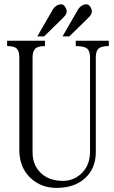

<svg xmlns="http://www.w3.org/2000/svg" viewBox="-20 -870 540 907"><path d="M13.7 -677.7V-652.3Q43.9 -652.3 56.6 -642.6Q71.3 -630.9 71.3 -599.6V-162.1Q71.3 -79.1 124 -29.3Q173.8 17.6 247.1 17.6Q332 17.6 381.8 -28.3Q432.6 -74.2 432.6 -151.4V-599.6Q432.6 -630.9 448.2 -642.6Q461.9 -652.3 494.1 -652.3V-677.7H337.9V-652.3Q374 -652.3 388.7 -642.6Q405.3 -630.9 405.3 -599.6V-156.2Q405.3 -84 359.4 -45.9Q324.2 -15.6 277.3 -15.6Q210.9 -15.6 171.9 -53.7Q133.8 -90.8 133.8 -151.4V-599.6Q133.8 -629.9 149.4 -642.6Q163.1 -652.3 192.4 -652.3V-677.7ZM156.2 -698.2H188.5L270.5 -778.3Q289.1 -795.9 293 -805.7Q298.8 -820.3 287.1 -838.9Q276.4 -854.5 256.8 -847.7Q236.3 -840.8 224.6 -816.4ZM275.4 -698.2H307.6L389.6 -778.3Q408.2 -795.9 412.1 -805.7Q418 -820.3 406.2 -838.9Q395.5 -854.5 376 -847.7Q355.5 -840.8 343.8 -816.4Z"/></svg>

Font: BatangChe
Style: Regular
Weight: 400
Monospace: yes
Version: Version 2.21